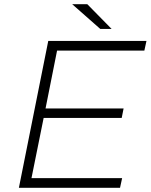

<svg xmlns="http://www.w3.org/2000/svg" viewBox="-20 -895 718 915"><path d="M252 -654 197 -378H569L560 -333H188L130 -46H562L552 0H70L210 -700H678L668 -654ZM324 -875H396L512 -757H458Z"/></svg>

Font: Idrija
Style: Italic
Weight: 300
Italic angle: -11.3°
Designer: Julieta Ulanovsky
Foundry: Julieta Ulanovsky
Version: Version 7.200